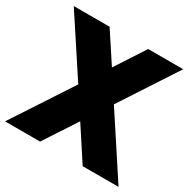

<svg xmlns="http://www.w3.org/2000/svg" viewBox="-160 -875 1023 1030"><g transform="rotate(30 351.5 -360.0)"><path d="M481 0H703L460 -371L688 -720H471L352 -537L232 -720H10L241 -368L0 0H217L349 -202Z"/></g></svg>

Font: Aspekta 850
Style: Regular
Weight: 850
Designer: Ivo Dolenc
Version: Version 2.000